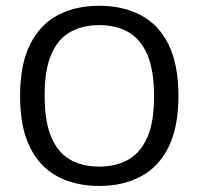

<svg xmlns="http://www.w3.org/2000/svg" viewBox="-20 -622 672 650"><path d="M316 7.5Q235 7.5 174.8 -24.5Q114.5 -56.5 81.2 -123.8Q48 -191 48 -297Q48 -403.5 81.5 -471Q115 -538.5 175.2 -570.5Q235.5 -602.5 316 -602.5Q396.5 -602.5 457 -570.5Q517.5 -538.5 550.8 -471Q584 -403.5 584 -297Q584 -191 550.5 -123.8Q517 -56.5 456.5 -24.5Q396 7.5 316 7.5ZM316 -58Q372 -58 413.8 -81.2Q455.5 -104.5 478.5 -156.5Q501.5 -208.5 501.5 -295.5Q501.5 -384.5 478.5 -437.5Q455.5 -490.5 413.8 -513.8Q372 -537 316 -537Q260 -537 218.5 -514Q177 -491 154 -438.8Q131 -386.5 131 -299.5Q131 -210.5 153.8 -157.5Q176.5 -104.5 218 -81.2Q259.5 -58 316 -58Z"/></svg>

Font: Encode Sans SC Condensed Thin
Style: Regular
Weight: 400
Version: Version 3.002